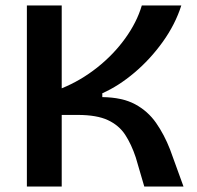

<svg xmlns="http://www.w3.org/2000/svg" viewBox="-20 -680 718 700"><path d="M78 0V-660H205V-358Q274 -386 334 -433.5Q394 -481 436.5 -540Q479 -599 497 -660H641Q619 -591 573.5 -527.5Q528 -464 470 -415Q412 -366 353 -340V-326Q426 -325 472.5 -300Q519 -275 549 -232Q579 -189 600 -135L649 0H506L475 -106Q459 -154 436.5 -188.5Q414 -223 373.5 -242Q333 -261 263 -261H205V0Z"/></svg>

Font: Bricolage Grotesque 10pt SemiBold
Style: Regular
Weight: 600
Designer: Mathieu Triay
Foundry: Atelier Triay
Version: Version 1.000; ttfautohint (v1.8.4.7-5d5b);gftools[0.9.29]